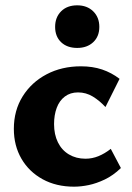

<svg xmlns="http://www.w3.org/2000/svg" viewBox="-20 -687 495 721"><path d="M258 14Q191 14 140 -14Q89 -42 60.5 -91Q32 -140 32 -203Q32 -272 65 -325Q98 -378 155 -408Q212 -438 284 -438Q328 -438 363.5 -426Q399 -414 429 -391L376 -285Q354 -309 328.5 -324.5Q303 -340 273 -340Q244 -340 223.5 -324.5Q203 -309 193 -282Q183 -255 183 -221Q183 -182 197.5 -152.5Q212 -123 239 -107Q266 -91 301 -91Q326 -91 349.5 -100.5Q373 -110 396 -128L434 -56Q405 -28 373.5 -13Q342 2 313 8Q284 14 258 14ZM270 -507Q232 -507 209.5 -528.5Q187 -550 187 -586Q187 -622 209.5 -644.5Q232 -667 270 -667Q307 -667 330 -644.5Q353 -622 353 -586Q353 -550 330 -528.5Q307 -507 270 -507Z"/></svg>

Font: Ysabeau Infant ExtraBold
Style: Regular
Weight: 800
Designer: Christian Thalmann (Catharsis Fonts)
Version: Version 2.001;gftools[0.9.30]; featfreeze: ss01,ss02,lnum